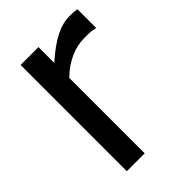

<svg xmlns="http://www.w3.org/2000/svg" viewBox="-168 -621 697 697"><g transform="rotate(-45 180.0 -272.5)"><path d="M355.5 -542.5C345.2 -544.4 335.9 -545.4 318.4 -545.4C271 -545.4 224.1 -522.5 158.2 -464.4V-545.4H66.4V0H158.2V-387.2C201.2 -429.7 251 -451.2 301.3 -451.2C325.2 -451.2 337.4 -450.7 350.6 -446.8H355.5Z"/></g></svg>

Font: SG Kara Light
Style: Regular
Weight: 400
Designer: Damoon Khanjanzadeh
Version: Version 1.000